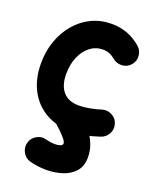

<svg xmlns="http://www.w3.org/2000/svg" viewBox="-159 -652 841 1050"><g transform="rotate(20 261.5 -126.5)"><path d="M485.8 -394.5Q466.3 -371.6 435.3 -369.4Q404.3 -367.2 381.3 -386.7Q348.6 -414.6 310.5 -414.6Q268.1 -414.6 235.4 -389.4Q202.6 -364.3 183.8 -320.3Q165 -276.4 165 -219.7Q165 -154.8 196.3 -118.2Q227.5 -81.5 289.6 -81.5Q316.9 -81.5 352.3 -88.1Q387.7 -94.7 417 -104.5Q446.3 -112.8 473.6 -97.9Q501 -83 508.8 -53.7Q517.1 -23.9 502.2 2.7Q487.3 29.3 458 38.1Q413.6 52.7 376.5 59.8Q339.4 66.9 302.2 66.9Q213.4 66.9 149.2 30Q85 -6.8 50.3 -73.5Q15.6 -140.1 15.6 -228.5Q15.6 -298.8 37.1 -359.4Q58.6 -419.9 97.7 -465.8Q136.7 -511.7 189.9 -537.4Q243.2 -563 306.2 -563Q405.3 -563 478 -499Q501 -479.5 503.4 -448.5Q505.9 -417.5 485.8 -394.5ZM189 -55.7Q208 -79.6 238.8 -82.8Q269.5 -85.9 293.5 -66.4Q312.5 -51.3 336.2 -27.8Q359.9 -4.4 382.1 25.9Q404.3 56.2 418.7 92Q433.1 127.9 433.1 167.5Q433.1 220.7 404.5 252Q376 283.2 332 296.6Q288.1 310.1 242.7 310.1Q214.8 310.1 189.7 306.6Q164.6 303.2 144.5 297.4Q115.2 289.1 100.6 262Q85.9 234.9 93.8 205.6Q102.1 176.3 129.4 160.9Q156.7 145.5 185.5 154.3Q193.4 156.7 209 159.2Q224.6 161.6 237.8 161.6Q255.4 161.6 268.6 157Q281.7 152.3 281.7 141.6Q281.7 131.3 266.6 113.5Q251.5 95.7 232.2 77.4Q212.9 59.1 199.7 48.8Q175.8 29.8 172.9 -1Q169.9 -31.7 189 -55.7Z"/></g></svg>

Font: Mikhak-DS2-FD ExtraBold
Style: Regular
Weight: 800
Designer: Amin Abedi
Version: Version 3.2